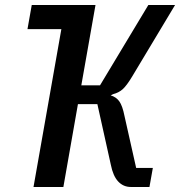

<svg xmlns="http://www.w3.org/2000/svg" viewBox="-20 -745 718 765"><path d="M89.5 -629 106.5 -725H360.5L304 -405H378.5L571 -725H677.5L506.5 -440Q484.5 -403.5 468.8 -389.5Q453 -375.5 431 -370L421 -365Q443 -358.5 455.5 -341Q468 -323.5 476 -283L522.5 -76H589L575.5 0H501.5Q471.5 0 451 -21.8Q430.5 -43.5 421.5 -89L368 -330H290.5L232.5 0H113.5L224.5 -629Z"/></svg>

Font: JuliaMono
Style: Bold Italic
Weight: 700
Italic angle: -9°
Monospace: yes
Designer: cormullion
Foundry: corm
Version: Version 0.057; ttfautohint (v1.8.4)